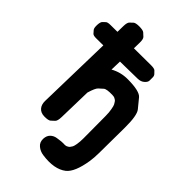

<svg xmlns="http://www.w3.org/2000/svg" viewBox="-338 -886 1184 1184"><g transform="rotate(45 254.5 -294.0)"><path d="M138.2 -786.1Q107.4 -785.6 98.1 -776.9Q88.9 -768.1 79.3 -759Q69.8 -750 68.8 -720.2Q68.4 -693.8 67.9 -667L8.3 -666.5Q-17.1 -666.5 -25.1 -658.7Q-33.2 -650.9 -41.3 -643.1Q-49.3 -635.3 -50.8 -608.9Q-51.8 -580.6 -43.9 -571.8Q-36.1 -563 -28.6 -554.2Q-21 -545.4 4.9 -545.9L65.4 -546.4L53.7 -49.8Q53.2 -19.5 68.4 -0.5Q85.4 20.5 117.7 21Q153.3 21.5 163.8 11.7Q174.3 2 184.8 -7.8Q195.3 -17.6 196.3 -51.8L201.7 -271.5Q217.3 -323.7 230.5 -335.7Q243.7 -347.7 256.8 -359.4Q270 -371.1 321.3 -369.6Q335.4 -369.1 340.8 -366.2Q346.2 -363.3 351.6 -360.1Q356.9 -356.9 361.3 -349.9Q365.7 -342.8 369.9 -335.7Q374 -328.6 378.4 -304.2Q383.3 -280.3 383.3 -245.1L384.3 -54.7Q384.3 -23.9 380.4 -1.5Q376.5 20.5 372.6 26.6Q368.7 32.7 364.5 38.8Q360.4 44.9 355.5 47.6Q350.6 50.3 345.5 53Q340.3 55.7 326.7 55.7Q322.8 55.7 318.8 55.2Q307.1 54.2 266.6 60.5Q243.2 64 227.1 80.1Q211.9 95.2 210.4 122.1Q209 153.8 231 171.9Q252.9 190.4 283.2 194.3Q391.1 209.5 448.7 164.6Q492.7 129.4 510.7 16.1Q515.6 -16.6 516.1 -57.6L518.1 -279.8Q519 -388.2 495.1 -417.5Q471.2 -446.8 447.3 -475.8Q423.3 -504.9 320.3 -505.4Q259.3 -505.9 206.5 -476.6L208.5 -548.3Q220.2 -549.3 360.4 -550.8Q388.2 -551.3 404.8 -566.9Q420.4 -581.1 420.4 -594.7Q420.4 -608.4 420.4 -622.1Q420.4 -635.7 412.6 -643.8Q404.8 -651.9 397 -659.9Q389.2 -668 359.9 -668L211.4 -667L212.4 -716.8Q212.9 -748.5 202.9 -758.1Q192.9 -767.6 182.6 -776.9Q172.4 -786.1 138.2 -786.1Z"/></g></svg>

Font: Comic Relief
Style: Bold
Weight: 700
Designer: Jeff Davis
Foundry: Loudifier
Version: Version 1.200; ttfautohint (v1.8.4.7-5d5b)